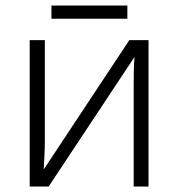

<svg xmlns="http://www.w3.org/2000/svg" viewBox="-20 -678 649 698"><path d="M143 -162Q143 -140 141.5 -112Q140 -84 139 -62L450 -532H520V0H466V-371Q466 -393 466.5 -421.5Q467 -450 469 -471L157 0H88V-532H143ZM443 -658V-610H167V-658Z"/></svg>

Font: RS Noto Sans Light
Style: Regular
Weight: 300
Designer: Monotype Design Team
Foundry: Monotype Imaging Inc.
Version: Version 3.10